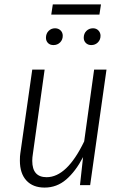

<svg xmlns="http://www.w3.org/2000/svg" viewBox="-20 -838 559 869"><path d="M70 -111Q70 -133 72 -144L126 -523H182L129 -143Q126 -125 126 -110Q126 -36 191 -36Q283 -36 361 -198L406 -523H462L388 0H342L356 -127Q322 -62 279.5 -25.5Q237 11 182 11Q129 11 99.5 -21Q70 -53 70 -111ZM188 -667Q188 -686 200 -698Q212 -710 229 -710Q244 -710 254 -700.5Q264 -691 264 -676Q264 -658 252 -646Q240 -634 222 -634Q206 -634 197 -643.5Q188 -653 188 -667ZM359 -667Q359 -686 371 -698Q383 -710 401 -710Q416 -710 425.5 -700Q435 -690 435 -676Q435 -658 423 -646Q411 -634 393 -634Q378 -634 368.5 -643.5Q359 -653 359 -667ZM430 -772H212L219 -818H437Z"/></svg>

Font: Fira Sans Condensed Light
Style: Italic
Weight: 300
Width: 3
Italic angle: -8°
Designer: Carrois Corporate & Edenspiekermann AG
Foundry: Carrois Corporate GbR & Edenspiekermann AG
Version: Version 4.203